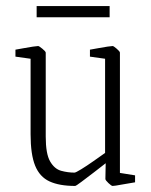

<svg xmlns="http://www.w3.org/2000/svg" viewBox="-20 -604 497 634"><path d="M228 10Q176 10 143.5 -5Q111 -20 96 -57Q81 -94 81 -161V-410L31 -417V-440Q43 -442 59 -445Q75 -448 88.5 -450Q102 -452 106 -452Q109 -452 120 -443Q131 -434 131 -430V-153Q131 -96 145.5 -71Q160 -46 182 -40Q204 -34 226 -34Q230 -34 248 -45Q266 -56 288 -71.5Q310 -87 327 -99V-410L277 -417V-440Q289 -442 305 -445Q321 -448 334.5 -450Q348 -452 352 -452Q355 -452 365.5 -443Q376 -434 376 -430V-33L426 -25V-2Q406 1 382 5.5Q358 10 352 10Q348 10 338 0.5Q328 -9 328 -13L329 -65Q314 -53 291 -35.5Q268 -18 249.5 -4Q231 10 228 10ZM101 -547V-584H342V-547Z"/></svg>

Font: Grenze Gotisch ExtraLight
Style: Regular
Weight: 200
Designer: Renata Polastri
Foundry: Omnibus-Type
Version: Version 1.001